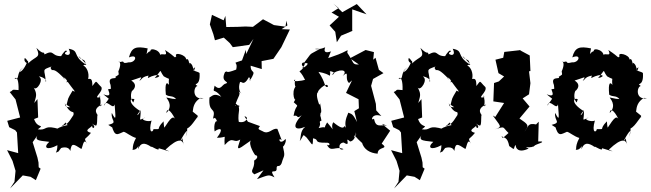

<svg xmlns="http://www.w3.org/2000/svg" viewBox="-20 -828 3683 1087"><path d="M326 10C326 10 367 -5 378 27C385 -22 396 -13 440 15C446 18 452 -57 473 -13C452 -55 460 -31 495 -76C443 -90 507 -108 502 -120C497 -90 532 -106 500 -129C531 -108 529 -110 531 -175C545 -171 489 -206 559 -237C532 -208 563 -244 541 -289L549 -278C497 -266 567 -307 554 -335C517 -370 531 -377 503 -341C503 -386 493 -382 479 -381C487 -414 471 -448 452 -457C458 -471 497 -438 425 -511C438 -481 464 -501 464 -464C386 -515 434 -540 369 -552C398 -494 321 -523 358 -535C357 -556 332 -522 326 -510C268 -510 290 -550 232 -520C226 -544 232 -510 186 -557C213 -498 185 -514 139 -469C141 -482 117 -510 119 -494C113 -473 151 -458 137 -485C105 -399 65 -416 115 -448C65 -413 97 -375 62 -383C77 -399 87 -368 85 -318C36 -323 62 -318 35 -307L68 -265L94 -163L21 -144L32 -108L66 -91L76 -78L83 39L20 22L51 83L68 139L62 201L37 239L109 165L153 173L183 192L210 127L199 119L198 92L192 64L165 -23L205 -80C167 -32 191 -33 259 -25C222 8 246 26 305 -6C305 43 282 40 311 30ZM289 -104C228 -117 244 -88 194 -96C237 -128 192 -96 173 -154L196 -163L192 -267L174 -245C182 -278 194 -292 171 -332C187 -309 232 -380 200 -394C205 -399 252 -379 239 -364C236 -440 207 -429 282 -455C244 -446 292 -420 272 -432C286 -429 290 -441 351 -376C323 -395 349 -395 363 -365C350 -353 364 -376 358 -372C391 -324 420 -297 391 -315C359 -261 369 -278 357 -235L379 -220C377 -224 348 -213 347 -243C383 -168 401 -212 396 -177C363 -124 357 -124 327 -112C366 -139 338 -142 363 -120C281 -104 279 -69 317 -97Z M596 -269 568 -229C582 -276 619 -200 629 -237C634 -164 640 -136 613 -189C606 -143 651 -136 593 -121C654 -79 632 -102 612 -118C630 -48 647 -69 680 -82C695 -79 721 -55 750 -47C718 12 743 23 722 19C767 29 765 -29 762 17C775 -19 796 -25 838 5C827 -9 886 35 878 11C941 29 954 36 917 19C994 -54 1015 -36 1022 -4C1001 -71 1027 -49 1000 -29C1037 -98 1050 -102 1031 -53C1040 -85 1039 -78 1040 -101C1070 -114 1101 -182 1102 -163C1088 -183 1122 -155 1071 -196C1074 -226 1081 -253 1116 -274L1133 -271C1064 -262 1076 -339 1098 -341C1067 -364 1115 -330 1110 -412C1113 -424 1047 -425 1085 -447C1067 -392 1086 -461 1052 -473C1051 -431 1055 -507 1034 -491C1034 -519 962 -536 978 -509C964 -498 982 -501 914 -545C940 -491 875 -550 883 -495C907 -543 826 -562 832 -539C805 -530 807 -499 816 -554C751 -567 725 -561 710 -503C765 -526 749 -471 708 -475C663 -463 693 -487 662 -477C630 -484 681 -493 650 -424C654 -399 654 -408 633 -393C648 -375 583 -403 606 -347C607 -321 615 -326 592 -323C593 -312 619 -273 565 -294ZM956 -269 922 -276C921 -272 965 -234 922 -188C925 -228 959 -188 979 -136C963 -185 948 -162 907 -100C919 -114 909 -80 906 -141C856 -92 903 -97 849 -97C847 -77 817 -71 838 -146C820 -134 763 -154 802 -162C756 -143 779 -144 776 -206C768 -174 741 -162 773 -200C699 -246 717 -278 741 -266L735 -248C711 -271 725 -319 731 -316C706 -297 778 -339 723 -372C772 -386 794 -404 769 -371C785 -375 776 -397 842 -403C851 -413 832 -460 817 -386C881 -420 904 -394 856 -386C904 -441 877 -434 907 -396C953 -369 930 -400 937 -347C926 -364 912 -365 919 -292C940 -277 958 -290 977 -267Z M1602 -711 1596 -677 1531 -686 1469 -719 1412 -676 1370 -678 1326 -676 1261 -675 1256 -738 1246 -713 1180 -744 1168 -690 1188 -634 1197 -600 1247 -615 1281 -584 1298 -561 1391 -574 1415 -608 1374 -522 1372 -546 1350 -486C1283 -462 1331 -488 1317 -434C1247 -407 1276 -431 1254 -420C1225 -361 1282 -368 1260 -355C1237 -354 1231 -308 1195 -343C1183 -291 1190 -336 1233 -280C1191 -304 1181 -283 1166 -276C1158 -185 1204 -223 1187 -163C1191 -139 1191 -185 1210 -139C1203 -151 1188 -127 1195 -84C1226 -107 1250 -102 1208 -48C1272 -47 1246 -77 1252 -7C1302 -63 1298 -12 1340 -38C1336 -16 1310 29 1348 4L1401 -33C1382 -13 1424 54 1431 57C1407 41 1463 53 1419 81C1423 134 1389 136 1420 159L1472 136L1435 186C1503 162 1499 159 1534 176C1496 115 1551 165 1546 122C1549 101 1561 124 1574 97C1589 43 1597 67 1579 -11C1575 27 1607 -30 1596 -41C1561 0 1551 -57 1575 -34C1556 -83 1548 -106 1550 -98C1523 -106 1502 -63 1467 -85C1449 -95 1434 -94 1452 -114L1378 -141C1386 -132 1396 -122 1364 -169C1392 -168 1375 -128 1332 -138C1321 -198 1357 -222 1303 -247C1326 -197 1359 -243 1311 -228C1324 -284 1357 -301 1317 -319C1383 -282 1317 -293 1338 -361C1347 -376 1356 -331 1390 -392C1416 -346 1380 -400 1395 -372C1438 -442 1399 -404 1399 -456L1462 -437L1461 -482L1528 -495L1573 -561C1589 -595 1605 -628 1621 -661L1574 -663L1607 -684Z M1854 -538C1870 -544 1802 -510 1821 -560C1772 -539 1739 -556 1791 -551C1720 -510 1755 -541 1698 -468C1744 -480 1712 -449 1690 -441C1735 -490 1663 -478 1700 -447C1664 -403 1670 -451 1707 -376C1695 -371 1624 -361 1651 -378C1639 -312 1684 -324 1671 -350C1622 -333 1647 -245 1654 -268L1643 -249C1681 -215 1654 -247 1642 -172C1674 -180 1654 -149 1688 -176C1630 -111 1647 -85 1708 -110C1678 -87 1685 -52 1677 -29C1703 -63 1690 -73 1716 -49C1749 -9 1751 10 1752 -45C1793 -38 1749 -19 1825 -20C1854 -23 1849 3 1831 -9C1853 39 1879 -4 1925 16C1896 31 1891 -20 1926 -21C1974 10 1924 -63 1962 -27C1990 -29 2009 -86 1980 -99C2016 -67 1979 -31 1987 -62C2053 14 2075 1 2029 -22C2039 18 2075 39 2118 42C2118 -2 2186 20 2141 -15L2189 -88L2142 -127L2171 -117C2130 -123 2109 -102 2097 -156C2076 -138 2084 -192 2139 -171L2110 -203L2108 -240L2081 -342L2092 -381L2151 -414L2125 -433L2106 -501L2093 -490L2097 -533L2050 -545L1961 -498L2012 -463C1971 -462 1988 -469 1941 -537C1925 -526 1946 -503 1948 -544C1904 -521 1889 -517 1838 -499ZM1973 -373 1939 -302 2010 -266 2012 -215 1986 -199 2001 -137C1976 -188 1969 -182 1952 -190C1934 -149 1933 -130 1938 -104C1920 -137 1946 -70 1867 -136C1845 -101 1891 -67 1832 -135C1797 -78 1852 -121 1784 -103C1804 -134 1778 -138 1800 -145C1792 -193 1792 -152 1795 -189C1807 -188 1786 -262 1794 -240L1787 -236C1785 -243 1760 -306 1786 -308C1760 -298 1834 -375 1837 -337C1814 -329 1828 -356 1783 -421C1863 -407 1843 -383 1850 -416C1833 -437 1899 -413 1858 -405C1893 -440 1958 -437 1920 -398C1964 -435 1927 -384 1956 -358ZM1897 -782 1857 -757 1899 -733 1846 -684 1878 -648 1887 -589 1911 -626 1975 -653 1974 -659V-775L2055 -747L2000 -805L1918 -759L1867 -808Z M2500 10C2500 10 2541 -5 2552 27C2559 -22 2570 -13 2614 15C2620 18 2626 -57 2647 -13C2626 -55 2634 -31 2669 -76C2617 -90 2681 -108 2676 -120C2671 -90 2706 -106 2674 -129C2705 -108 2703 -110 2705 -175C2719 -171 2663 -206 2733 -237C2706 -208 2737 -244 2715 -289L2723 -278C2671 -266 2741 -307 2728 -335C2691 -370 2705 -377 2677 -341C2677 -386 2667 -382 2653 -381C2661 -414 2645 -448 2626 -457C2632 -471 2671 -438 2599 -511C2612 -481 2638 -501 2638 -464C2560 -515 2608 -540 2543 -552C2572 -494 2495 -523 2532 -535C2531 -556 2506 -522 2500 -510C2442 -510 2464 -550 2406 -520C2400 -544 2406 -510 2360 -557C2387 -498 2359 -514 2313 -469C2315 -482 2291 -510 2293 -494C2287 -473 2325 -458 2311 -485C2279 -399 2239 -416 2289 -448C2239 -413 2271 -375 2236 -383C2251 -399 2261 -368 2259 -318C2210 -323 2236 -318 2209 -307L2242 -265L2268 -163L2195 -144L2206 -108L2240 -91L2250 -78L2257 39L2194 22L2225 83L2242 139L2236 201L2211 239L2283 165L2327 173L2357 192L2384 127L2373 119L2372 92L2366 64L2339 -23L2379 -80C2341 -32 2365 -33 2433 -25C2396 8 2420 26 2479 -6C2479 43 2456 40 2485 30ZM2463 -104C2402 -117 2418 -88 2368 -96C2411 -128 2366 -96 2347 -154L2370 -163L2366 -267L2348 -245C2356 -278 2368 -292 2345 -332C2361 -309 2406 -380 2374 -394C2379 -399 2426 -379 2413 -364C2410 -440 2381 -429 2456 -455C2418 -446 2466 -420 2446 -432C2460 -429 2464 -441 2525 -376C2497 -395 2523 -395 2537 -365C2524 -353 2538 -376 2532 -372C2565 -324 2594 -297 2565 -315C2533 -261 2543 -278 2531 -235L2553 -220C2551 -224 2522 -213 2521 -243C2557 -168 2575 -212 2570 -177C2537 -124 2531 -124 2501 -112C2540 -139 2512 -142 2537 -120C2455 -104 2453 -69 2491 -97Z M2957 5C3012 13 3018 -22 3000 4C3000 -10 3065 -21 3046 -27H3027L3030 -139L2988 -96L3023 -122C2961 -136 2975 -109 2949 -83C2980 -120 2967 -125 2921 -157L2978 -225C2965 -240 2952 -256 2939 -271L2975 -294L2983 -357L2975 -424L2983 -426L2979 -514L2921 -545H2933L2835 -534L2829 -501L2785 -490L2802 -414L2834 -395L2804 -367L2777 -358L2773 -254L2834 -245L2784 -166L2770 -174C2810 -115 2830 -110 2781 -96C2844 -113 2820 -112 2859 -75C2809 -30 2835 -53 2811 -61C2840 -44 2852 -53 2863 -1C2904 30 2882 9 2900 -8C2898 10 2914 41 2973 13Z M3106 -269 3078 -229C3092 -276 3129 -200 3139 -237C3144 -164 3150 -136 3123 -189C3116 -143 3161 -136 3103 -121C3164 -79 3142 -102 3122 -118C3140 -48 3157 -69 3190 -82C3205 -79 3231 -55 3260 -47C3228 12 3253 23 3232 19C3277 29 3275 -29 3272 17C3285 -19 3306 -25 3348 5C3337 -9 3396 35 3388 11C3451 29 3464 36 3427 19C3504 -54 3525 -36 3532 -4C3511 -71 3537 -49 3510 -29C3547 -98 3560 -102 3541 -53C3550 -85 3549 -78 3550 -101C3580 -114 3611 -182 3612 -163C3598 -183 3632 -155 3581 -196C3584 -226 3591 -253 3626 -274L3643 -271C3574 -262 3586 -339 3608 -341C3577 -364 3625 -330 3620 -412C3623 -424 3557 -425 3595 -447C3577 -392 3596 -461 3562 -473C3561 -431 3565 -507 3544 -491C3544 -519 3472 -536 3488 -509C3474 -498 3492 -501 3424 -545C3450 -491 3385 -550 3393 -495C3417 -543 3336 -562 3342 -539C3315 -530 3317 -499 3326 -554C3261 -567 3235 -561 3220 -503C3275 -526 3259 -471 3218 -475C3173 -463 3203 -487 3172 -477C3140 -484 3191 -493 3160 -424C3164 -399 3164 -408 3143 -393C3158 -375 3093 -403 3116 -347C3117 -321 3125 -326 3102 -323C3103 -312 3129 -273 3075 -294ZM3466 -269 3432 -276C3431 -272 3475 -234 3432 -188C3435 -228 3469 -188 3489 -136C3473 -185 3458 -162 3417 -100C3429 -114 3419 -80 3416 -141C3366 -92 3413 -97 3359 -97C3357 -77 3327 -71 3348 -146C3330 -134 3273 -154 3312 -162C3266 -143 3289 -144 3286 -206C3278 -174 3251 -162 3283 -200C3209 -246 3227 -278 3251 -266L3245 -248C3221 -271 3235 -319 3241 -316C3216 -297 3288 -339 3233 -372C3282 -386 3304 -404 3279 -371C3295 -375 3286 -397 3352 -403C3361 -413 3342 -460 3327 -386C3391 -420 3414 -394 3366 -386C3414 -441 3387 -434 3417 -396C3463 -369 3440 -400 3447 -347C3436 -364 3422 -365 3429 -292C3450 -277 3468 -290 3487 -267Z"/></svg>

Font: Asimov Aggro
Style: Medium
Weight: 500
Designer: Google
Version: Version 2.000980; 2014